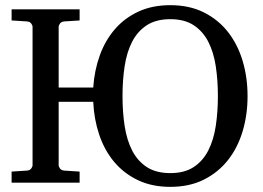

<svg xmlns="http://www.w3.org/2000/svg" viewBox="-20 -707 1017 743"><path d="M823.2 -335Q823.2 -397 814.9 -451.2Q806.6 -505.4 785.9 -545.7Q765.1 -585.9 729.5 -609.4Q693.8 -632.8 639.2 -632.8Q584 -632.8 548.1 -609.4Q512.2 -585.9 491.5 -545.7Q470.7 -505.4 462.4 -451.2Q454.1 -397 454.1 -335Q454.1 -273.4 462.4 -219.2Q470.7 -165 491.5 -124.5Q512.2 -84 548.1 -60.5Q584 -37.1 639.2 -37.1Q693.8 -37.1 729.5 -60.5Q765.1 -84 785.9 -124.5Q806.6 -165 814.9 -219.2Q823.2 -273.4 823.2 -335ZM938 -335Q938 -262.2 918.7 -198.2Q899.4 -134.3 861.6 -86.7Q823.7 -39.1 768.1 -11.5Q712.4 16.1 639.2 16.1Q567.9 16.1 513.4 -10Q459 -36.1 421.6 -80.8Q384.3 -125.5 364 -185.5Q343.8 -245.6 340.8 -313H207V-67.9Q207 -62 212.2 -54.9Q217.3 -47.9 228 -46.9L288.1 -43V0H24.9V-43L85 -46.9Q95.7 -47.9 100.8 -54.9Q106 -62 106 -67.9V-603Q106 -608.9 100.8 -616Q95.7 -623 85 -624L24.9 -627.9V-670.9H288.1V-627.9L228 -624Q217.3 -623 212.2 -616Q207 -608.9 207 -603V-368.2H340.8Q345.2 -434.6 366.2 -492.7Q387.2 -550.8 424.6 -594Q461.9 -637.2 515.6 -662.1Q569.3 -687 639.2 -687Q712.4 -687 768.1 -659.4Q823.7 -631.8 861.6 -584Q899.4 -536.1 918.7 -472.2Q938 -408.2 938 -335Z"/></svg>

Font: Charis SIL
Style: Regular
Weight: 400
Foundry: SIL International
Version: Version 4.112